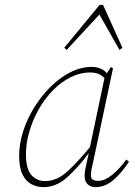

<svg xmlns="http://www.w3.org/2000/svg" viewBox="-20 -759 555 792"><path d="M87 -123Q87 -62 109.5 -37Q132 -12 166 -12Q214 -12 257 -51Q300 -90 351 -152L411 -437Q398 -450 384 -455Q370 -460 353 -460Q310 -460 270.5 -440Q231 -420 199 -387Q165 -353 140 -308.5Q115 -264 101 -216Q87 -168 87 -123ZM159 13Q133 13 110 1Q87 -11 73 -39Q59 -67 59 -116Q59 -166 75.5 -217.5Q92 -269 121.5 -316.5Q151 -364 189 -401.5Q227 -439 270.5 -461Q314 -483 358 -483Q398 -483 421 -457L438 -483L446 -477L366 -99Q363 -85 359 -68Q355 -51 355 -35Q355 -22 363.5 -17.5Q372 -13 385 -13Q412 -13 442.5 -37.5Q473 -62 501 -101L512 -92Q482 -46 448 -16.5Q414 13 373 13Q354 13 341.5 1Q329 -11 329 -32Q329 -49 332 -62.5Q335 -76 340 -99L346 -127Q303 -69 257.5 -28Q212 13 159 13ZM473 -553 390 -699 255 -553 245 -562 391 -739H405L485 -562Z"/></svg>

Font: Source Serif Pro ExtraLight
Style: Italic
Weight: 200
Italic angle: -12°
Designer: Frank Grießhammer
Foundry: Adobe Systems Incorporated
Version: Version 3.001;hotconv 1.0.111;makeotfexe 2.5.65597